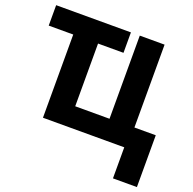

<svg xmlns="http://www.w3.org/2000/svg" viewBox="-156 -872 1248 1243"><g transform="rotate(20 468.0 -250.0)"><path d="M916 213.9V-143.1H769V-713.9H598.1V-141.1H361.8V-573.2H537.1V-713.9H22V-573.2H190.9V0H751V213.9Z"/></g></svg>

Font: Noto Reveo Sans
Style: Regular
Weight: 800
Designer: Monotype Design Team
Foundry: Monotype Imaging Inc.
Version: Version 2.007